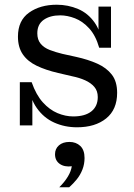

<svg xmlns="http://www.w3.org/2000/svg" viewBox="-20 -531 566 813"><path d="M306 8Q254 8 209.5 -12Q165 -32 135.5 -74Q106 -116 98 -183H114Q133 -129 161.5 -97.5Q190 -66 223.5 -52Q257 -38 290 -38Q340 -38 367 -59.5Q394 -81 394 -120Q394 -146 379.5 -163Q365 -180 340.5 -191Q316 -202 286 -208L226 -222Q174 -234 135.5 -252.5Q97 -271 76.5 -301Q56 -331 56 -376Q56 -444 103 -477.5Q150 -511 220 -511Q268 -511 310.5 -493Q353 -475 381 -435Q409 -395 415 -329H400Q385 -381 357.5 -411Q330 -441 297.5 -453.5Q265 -466 235 -466Q192 -466 165 -447Q138 -428 138 -390Q138 -363 152 -346Q166 -329 190.5 -319.5Q215 -310 244 -303L303 -290Q353 -279 392 -261.5Q431 -244 453.5 -215Q476 -186 476 -138Q476 -67 429.5 -29.5Q383 8 306 8ZM64 0V-183H98L117 -153V0ZM415 -329 397 -359V-503H450V-329ZM231 262Q254 239 267.5 216.5Q281 194 284 173Q253 177 233 163Q213 149 213 122Q213 99 229.5 84.5Q246 70 274 70Q302 70 320 87Q338 104 338 138Q338 164 329 187Q320 210 305 228.5Q290 247 273 262Z"/></svg>

Font: Montagu Slab
Style: Bold
Weight: 700
Designer: Florian Karsten
Foundry: Florian Karsten
Version: Version 1.000